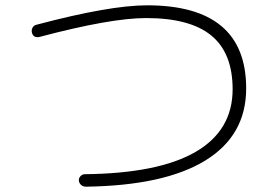

<svg xmlns="http://www.w3.org/2000/svg" viewBox="-20 -698 1040 723"><path d="M129 -559Q105 -554 100 -576Q98 -586 103 -594.5Q108 -603 118 -605Q393 -678 534 -678Q907 -678 907 -365Q907 -188 753 -93.5Q599 1 303 5Q293 5 285.5 -1.5Q278 -8 277 -18Q276 -27 283 -34.5Q290 -42 299 -42Q577 -45 716.5 -126Q856 -207 856 -362Q856 -498 776 -564Q696 -630 530 -630Q397 -630 129 -559Z"/></svg>

Font: Rounded Mplus 1c Light
Style: Regular
Weight: 300
Version: Version 1.059.20150529